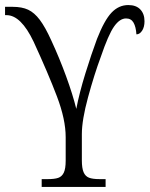

<svg xmlns="http://www.w3.org/2000/svg" viewBox="-25 -740 592 760"><path d="M140 -31H164Q191 -31 205.5 -36Q220 -41 227.5 -56.5Q235 -72 235 -104V-197Q235 -267 200.5 -358Q166 -449 108 -575Q58 -680 1 -680H-5V-713H25Q62 -713 86.5 -701.5Q111 -690 132.5 -661.5Q154 -633 178 -580Q210 -511 236.5 -438.5Q263 -366 277 -309Q289 -372 313 -449.5Q337 -527 359 -586Q388 -660 416.5 -690Q445 -720 483 -720Q514 -720 530.5 -702.5Q547 -685 547 -656Q547 -633 537.5 -618.5Q528 -604 515 -604Q513 -634 503.5 -650.5Q494 -667 474 -667Q449 -667 426.5 -635Q404 -603 374 -515Q348 -445 323.5 -355Q299 -265 299 -209V-106Q299 -74 306 -58Q313 -42 327.5 -36.5Q342 -31 369 -31H393V0H140Z"/></svg>

Font: Noto Serif NarrowLight
Style: Regular
Weight: 300
Width: 4
Designer: Monotype Design Team
Foundry: Monotype Imaging Inc.
Version: Version 1.001